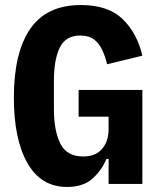

<svg xmlns="http://www.w3.org/2000/svg" viewBox="-20 -730 640 762"><path d="M411 -99H402Q385 -56 348 -22Q311 12 246 12Q143 12 89 -82.5Q35 -177 35 -343Q35 -521 100 -615.5Q165 -710 301 -710Q409 -710 466.5 -654.5Q524 -599 545 -509L405 -475Q398 -505 386 -531Q374 -557 353.5 -573Q333 -589 298 -589Q241 -589 217.5 -541.5Q194 -494 194 -410V-296Q194 -211 219.5 -160Q245 -109 310 -109Q360 -109 385.5 -139.5Q411 -170 411 -216V-267H292V-373H545V0H411Z"/></svg>

Font: Lilex Nerd Font
Style: Bold
Weight: 700
Designer: Mike Abbink, Paul van der Laan, Pieter van Rosmalen, Mikhael Khrustik
Foundry: Mikhael Khrustik
Version: Version 2.400; ttfautohint (v1.8.4.7-5d5b);Nerd Fonts 3.3.0